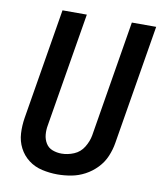

<svg xmlns="http://www.w3.org/2000/svg" viewBox="-83 -803 743 878"><g transform="rotate(10 288.0 -363.5)"><path d="M243 8Q275 8 307.5 2Q340 -4 370 -20Q400 -36 424 -61Q448 -86 461 -117Q474 -148 479 -179L571 -735H458L369 -195Q364 -167 347.5 -140Q331 -113 302.5 -101Q274 -89 245 -89Q223 -89 203 -96.5Q183 -104 172 -122Q161 -140 159 -161.5Q157 -183 161 -205L249 -735H136L51 -221Q45 -184 47 -148Q49 -112 65 -81Q81 -50 108.5 -29Q136 -8 171.5 0Q207 8 243 8Z"/></g></svg>

Font: Iosevka Sparkle Semibold
Style: Italic
Weight: 600
Italic angle: -9°
Designer: Belleve Invis
Foundry: Belleve Invis
Version: Version 4.5.0; ttfautohint (v1.8.3)